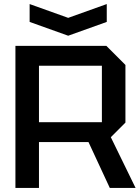

<svg xmlns="http://www.w3.org/2000/svg" viewBox="-20 -926 692 946"><path d="M172 -324H482V-602H172ZM598 -606V-322L526 -250L648 0H521L416 -226H172V0H56V-700H504ZM506 -906V-818L316 -750L126 -818V-906L316 -838Z"/></svg>

Font: Tektur Medium
Style: Regular
Weight: 500
Designer: Adam Jagosz
Foundry: Adam Jagosz
Version: Version 1.005;gftools[0.9.30]